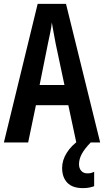

<svg xmlns="http://www.w3.org/2000/svg" viewBox="-20 -734 536 989"><path d="M373 0 332 -192H165L125 0H0L174 -714H320L496 0ZM267 -508Q260 -542 256 -567Q252 -592 247 -618Q245 -595 238.5 -564.5Q232 -534 227 -510L184 -296H312ZM387 112Q387 133 398.5 146Q410 159 430 159Q443 159 451 156.5Q459 154 465 151V225Q455 229 440.5 232Q426 235 407 235Q353 235 326.5 207Q300 179 300 131Q300 91 324 53Q348 15 387 -11L447 0Q415 33 401 59.5Q387 86 387 112Z"/></svg>

Font: Noto Sans Malayalam ExtraCondensed SemiBold
Style: Regular
Weight: 600
Width: 2
Designer: Jelle Bosma - Monotype Design Team
Foundry: Monotype Imaging Inc.
Version: Version 2.104; ttfautohint (v1.8.4.7-5d5b)